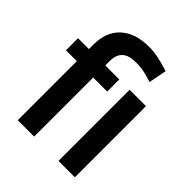

<svg xmlns="http://www.w3.org/2000/svg" viewBox="-211 -884 1008 1008"><g transform="rotate(45 292.5 -380.0)"><path d="M213.9 -528.3H317.9V-438.5H213.9V0H92.3V-438.5H11.7V-528.3H92.3V-560.5Q92.3 -656.7 149.2 -708.5Q206.1 -760.3 308.1 -760.3Q343.8 -760.3 378.4 -752.9Q413.1 -745.6 459 -731L439.9 -630.9Q409.2 -641.1 379.9 -647.5Q350.6 -653.8 316.4 -653.8Q263.7 -653.8 238.8 -630.6Q213.9 -607.4 213.9 -560.5ZM516.1 -528.3V0H394.5V-528.3Z"/></g></svg>

Font: Heebo Medium
Style: Regular
Weight: 500
Designer: Oded Ezer
Foundry: Meir Sadan
Version: Version 2.001; ttfautohint (v1.5.14-ce02) -l 8 -r 50 -G 200 